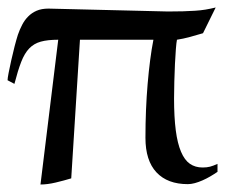

<svg xmlns="http://www.w3.org/2000/svg" viewBox="-35 -489 606 518"><path d="M3.9 -262.7 -14.6 -272.5Q-14.6 -277.8 -11.7 -292.7Q-8.8 -307.6 -4.6 -326.4Q-0.5 -345.2 4.4 -364Q9.3 -382.8 13.2 -395Q18.1 -409.2 24.7 -421.9Q31.2 -434.6 40.8 -444.3Q50.3 -454.1 63.7 -460Q77.1 -465.8 95.7 -465.8L418 -458Q440.9 -458 458.5 -458.5Q476.1 -459 491 -460Q505.9 -460.9 519.3 -463.1Q532.7 -465.3 546.9 -468.8L512.7 -399.4Q496.6 -394.5 477.8 -389.4Q459 -384.3 442.4 -381.8Q440.9 -374.5 439.5 -356.7Q438 -338.9 437 -316.2Q436 -293.5 435.3 -269Q434.6 -244.6 434.6 -223.6Q434.6 -172.9 439.2 -137.5Q443.8 -102.1 453.4 -79.6Q462.9 -57.1 477.3 -47.1Q491.7 -37.1 511.7 -37.1Q522.9 -37.1 531.5 -39.3Q540 -41.5 551.8 -46.9V-25.4Q542.5 -19 532 -12.9Q521.5 -6.8 511 -2.2Q500.5 2.4 490.5 5.1Q480.5 7.8 471.7 7.8Q417 7.8 387.2 -23.9Q357.4 -55.7 357.4 -117.2Q357.4 -155.3 358.9 -191.9Q360.4 -228.5 363.3 -262.5Q366.2 -296.4 370.1 -326.7Q374 -356.9 378.9 -381.8H180.7L157.2 -7.8Q138.2 -2 115.5 3.4Q92.8 8.8 74.2 8.8L122.1 -381.8Q93.8 -381.8 75.2 -376.7Q56.6 -371.6 43.9 -358.4Q31.2 -345.2 22.2 -322Q13.2 -298.8 3.9 -262.7Z"/></svg>

Font: XB Zar
Style: Regular
Weight: 400
Designer: Behnam
Foundry: Irmug
Version: Version 8.005 2009